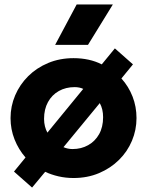

<svg xmlns="http://www.w3.org/2000/svg" viewBox="-20 -787 663 865"><path d="M124.5 58 43 -14 95 -77.5Q63.5 -113.5 45.5 -159Q27.5 -204.5 27.5 -255Q27.5 -308.5 48.2 -357.2Q69 -406 107 -443.8Q145 -481.5 197 -503.2Q249 -525 311.5 -525Q347 -525 379 -518Q411 -511 438.5 -497L497.5 -569L579 -497L527 -433.5Q559.5 -397.5 577.2 -352Q595 -306.5 595 -255Q595 -201.5 574.5 -152.8Q554 -104 516 -66.5Q478 -29 426 -7Q374 15 311.5 15Q276 15 243.5 7.5Q211 0 183.5 -13ZM193.5 -189.5 355 -386.5Q347 -390.5 337 -392.5Q327 -394.5 316 -394.5Q276.5 -394.5 245.2 -377Q214 -359.5 196.2 -327.2Q178.5 -295 178.5 -251.5Q178.5 -233.5 182.5 -217.8Q186.5 -202 193.5 -189.5ZM307 -115.5Q346 -115.5 377.2 -133Q408.5 -150.5 426.5 -182.5Q444.5 -214.5 444.5 -259Q444.5 -277 440.8 -293Q437 -309 429.5 -322.5L266 -124Q275 -120 285.2 -117.8Q295.5 -115.5 307 -115.5ZM228.5 -585 325.5 -767H488.5L376.5 -585Z"/></svg>

Font: Geologica Roman
Style: Bold
Weight: 700
Designer: Sindre Bremnes, Frode Helland
Foundry: Monokrom Skriftforlag AS
Version: Version 1.010;gftools[0.9.28]